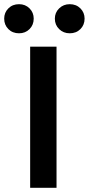

<svg xmlns="http://www.w3.org/2000/svg" viewBox="-66 -897 424 917"><path d="M204 0H78V-674H204ZM338 -808Q338 -778 318 -758Q298 -738 267 -738Q237 -738 216.5 -758Q196 -778 196 -808Q196 -837 216.5 -857Q237 -877 267 -877Q298 -877 318 -857Q338 -837 338 -808ZM95 -808Q95 -778 75 -758Q55 -738 25 -738Q-6 -738 -26 -758Q-46 -778 -46 -808Q-46 -837 -26 -857Q-6 -877 25 -877Q55 -877 75 -857Q95 -837 95 -808Z"/></svg>

Font: Hind Madurai SemiBold
Style: Regular
Weight: 600
Designer: Jyotish Sonowal
Foundry: Indian Type Foundry
Version: Version 1.001;PS 1.0;hotconv 1.0.86;makeotf.lib2.5.63406; tt